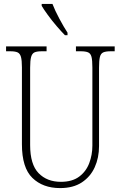

<svg xmlns="http://www.w3.org/2000/svg" viewBox="-20 -951 618 981"><path d="M287 10Q199 10 145.5 -42Q92 -94 92 -214V-607Q92 -643 87 -660.5Q82 -678 69.5 -683.5Q57 -689 33 -689H11V-714H218V-689H193Q169 -689 156.5 -683.5Q144 -678 139 -660Q134 -642 134 -605V-210Q134 -111 177 -66.5Q220 -22 291 -22Q349 -22 384.5 -48.5Q420 -75 436 -117.5Q452 -160 452 -207V-606Q452 -643 447.5 -660.5Q443 -678 430 -683.5Q417 -689 393 -689H368V-714H566V-689H545Q521 -689 508 -683.5Q495 -678 490.5 -660Q486 -642 486 -605V-205Q486 -145 464 -96.5Q442 -48 398 -19Q354 10 287 10ZM312 -771Q294 -789 269.5 -817.5Q245 -846 224 -875Q203 -904 193 -921V-931H248Q261 -897 283.5 -855Q306 -813 325 -784V-771Z"/></svg>

Font: Noto Serif Lao Condensed ExtraLight
Style: Regular
Weight: 200
Width: 3
Designer: Monotype Design Team
Foundry: Monotype Imaging Inc.
Version: Version 2.003; ttfautohint (v1.8.4.7-5d5b)